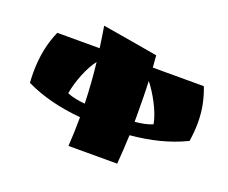

<svg xmlns="http://www.w3.org/2000/svg" viewBox="-103 -774 1115 937"><g transform="rotate(20 455.0 -305.5)"><path d="M333 -151C333 -100 331 -50 328 0H581C585 -50 588 -100 590 -151C697 -161 788 -183 875 -225C880 -259 883 -291 883 -321C883 -386 871 -444 849 -500H584C583 -521 580 -541 579 -562C483 -579 387 -595 291 -611C297 -574 303 -537 308 -500H88C59 -435 44 -362 44 -276C44 -260 45 -242 46 -225C133 -183 225 -161 333 -151ZM317 -432C325 -361 330 -291 332 -221C299 -224 269 -229 239 -241C249 -304 282 -388 317 -432ZM588 -432C623 -388 672 -304 682 -241C653 -229 624 -224 591 -221V-274C591 -327 590 -379 588 -432Z"/></g></svg>

Font: Ruslan Display
Style: Regular
Weight: 400
Designer: Denis Masharov, Vladimir Rabdu
Foundry: Denis Masharov, Vladimir Rabdu
Version: Version 1.001